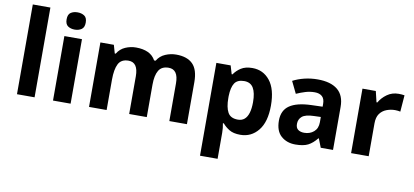

<svg xmlns="http://www.w3.org/2000/svg" viewBox="-85 -1061 3453 1601"><g transform="rotate(10 1641.5 -260.0)"><path d="M227 0H78V-760H227Z M532 -546V0H383V-546ZM458 -760Q491 -760 515 -744.5Q539 -729 539 -687Q539 -646 515 -630Q491 -614 458 -614Q424 -614 400.5 -630Q377 -646 377 -687Q377 -729 400.5 -744.5Q424 -760 458 -760Z M1329 -556Q1422 -556 1469.5 -508.5Q1517 -461 1517 -356V0H1368V-319Q1368 -437 1286 -437Q1227 -437 1202 -395Q1177 -353 1177 -274V0H1028V-319Q1028 -437 946 -437Q884 -437 860.5 -390.5Q837 -344 837 -257V0H688V-546H802L822 -476H830Q855 -518 898.5 -537Q942 -556 989 -556Q1049 -556 1091 -536.5Q1133 -517 1155 -476H1168Q1193 -518 1237.5 -537Q1282 -556 1329 -556Z M1974 -556Q2066 -556 2123 -484.5Q2180 -413 2180 -274Q2180 -135 2121 -62.5Q2062 10 1970 10Q1911 10 1876 -11.5Q1841 -33 1819 -60H1811Q1815 -41 1817 -20.5Q1819 0 1819 20V240H1670V-546H1791L1812 -475H1819Q1841 -508 1878 -532Q1915 -556 1974 -556ZM1926 -437Q1868 -437 1844.5 -401Q1821 -365 1819 -291V-275Q1819 -196 1842.5 -153.5Q1866 -111 1928 -111Q1962 -111 1984 -130Q2006 -149 2017 -186Q2028 -223 2028 -276Q2028 -356 2003.5 -396.5Q1979 -437 1926 -437Z M2527 -557Q2637 -557 2695.5 -509.5Q2754 -462 2754 -364V0H2650L2621 -74H2617Q2582 -30 2543 -10Q2504 10 2436 10Q2363 10 2315 -32.5Q2267 -75 2267 -163Q2267 -250 2328 -291.5Q2389 -333 2511 -337L2606 -340V-364Q2606 -407 2583.5 -427Q2561 -447 2521 -447Q2481 -447 2443 -435.5Q2405 -424 2367 -407L2318 -508Q2362 -531 2415.5 -544Q2469 -557 2527 -557ZM2548 -251Q2476 -249 2448 -225Q2420 -201 2420 -162Q2420 -128 2440 -113.5Q2460 -99 2492 -99Q2540 -99 2573 -127.5Q2606 -156 2606 -208V-253Z M3212 -556Q3223 -556 3238 -555Q3253 -554 3262 -552L3251 -412Q3244 -414 3230.5 -415.5Q3217 -417 3207 -417Q3169 -417 3134 -403.5Q3099 -390 3077.5 -360Q3056 -330 3056 -278V0H2907V-546H3020L3042 -454H3049Q3073 -496 3115 -526Q3157 -556 3212 -556Z"/></g></svg>

Font: Noto Sans Adlam Unjoined
Style: Bold
Weight: 700
Version: Version 3.001